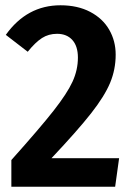

<svg xmlns="http://www.w3.org/2000/svg" viewBox="-20 -707 499 727"><path d="M418 -500Q418 -444 397 -393.5Q376 -343 325 -278Q274 -213 175 -108H431L416 0H23V-101Q132 -223 183 -288Q234 -353 254.5 -397.5Q275 -442 275 -489Q275 -532 254 -555.5Q233 -579 196 -579Q164 -579 139 -563Q114 -547 85 -511L2 -575Q82 -687 209 -687Q274 -687 321.5 -662Q369 -637 393.5 -594.5Q418 -552 418 -500Z"/></svg>

Font: Fira Sans Condensed SemiBold
Style: Regular
Weight: 600
Width: 3
Designer: bBox Type GmbH & Carrois Corporate GbR & Edenspiekermann AG
Foundry: bBox Type GmbH & Carrois Corporate GbR & Edenspiekermann AG
Version: Version 4.301